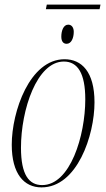

<svg xmlns="http://www.w3.org/2000/svg" viewBox="-20 -803 461 833"><path d="M179 -763H412L416 -783H183ZM269 -613C290 -613 300 -639 300 -665C300 -682 292 -696 276 -696C255 -696 246 -669 246 -644C246 -623 255 -613 269 -613ZM160 10C315 10 390 -216 390 -359C390 -492 334 -546 260 -546C109 -546 31 -319 31 -175C31 -49 84 10 160 10ZM163 0C106 0 71 -44 71 -162C71 -327 140 -536 257 -536C317 -536 350 -485 350 -372C350 -215 285 0 163 0Z"/></svg>

Font: Noto Serif Display ExtraCondensed ExtraLight
Style: Italic
Weight: 200
Width: 2
Italic angle: -12°
Designer: Monotype Design Team
Foundry: Monotype Imaging Inc.
Version: Version 2.009